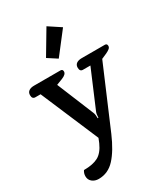

<svg xmlns="http://www.w3.org/2000/svg" viewBox="-239 -885 1065 1218"><g transform="rotate(-30 293.5 -275.5)"><path d="M397 -720 274 -561 206 -605 309 -778ZM47 170Q47 149 59 131Q125 131 163.5 110.5Q202 90 228 32L241 0L61 -423H23Q0 -423 0 -451Q0 -471 14 -481Q28 -491 52 -491H246Q262 -491 262 -474Q262 -453 226 -439L182 -422L293 -152Q299 -138 299 -110H304Q305 -139 311 -152L426 -423H372Q349 -423 349 -451Q349 -471 363 -481Q377 -491 401 -491H571Q587 -491 587 -474Q587 -463 577.5 -455Q568 -447 551 -439L512 -422L324 19Q281 119 231.5 173Q182 227 113 227Q85 227 66 211.5Q47 196 47 170Z"/></g></svg>

Font: Maitree Semibold
Style: Regular
Weight: 600
Designer: CadsonDemak Team
Foundry: CadsonDemak
Version: Version 1.010